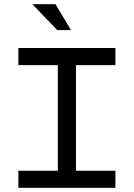

<svg xmlns="http://www.w3.org/2000/svg" viewBox="-20 -900 640 920"><path d="M533 -670H68V-588H257V-82H68V0H533V-82H344V-588H533ZM135 -880 254 -756H320L246 -880Z"/></svg>

Font: LT Wave Mono
Style: Regular
Weight: 400
Designer: Daniel Lyons
Version: Version 2.5 (Glyphs App)